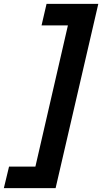

<svg xmlns="http://www.w3.org/2000/svg" viewBox="-94 -810 531 998"><path d="M-74 168 -47 56H90L259 -678H122L148 -790H417L195 168Z"/></svg>

Font: CBA Beacon Sans Extra Bold
Style: Italic
Weight: 800
Italic angle: -13°
Designer: Wei Huang
Foundry: Wei Huang
Version: Version 1.002